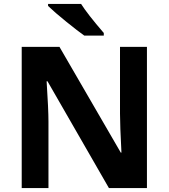

<svg xmlns="http://www.w3.org/2000/svg" viewBox="-20 -951 853 971"><path d="M723.1 0H530.8L220.2 -540H215.8Q225.1 -397 225.1 -335.9V0H89.8V-713.9H280.8L590.8 -179.2H594.2Q586.9 -318.4 586.9 -376V-713.9H723.1ZM223.1 -931.2H390.1Q420.9 -881.8 504.9 -784.2V-771H406.2Q375.5 -792.5 315.9 -840.6Q256.3 -888.7 223.1 -920.9Z"/></svg>

Font: NotoSans-Bold
Style: Bold
Weight: 700
Designer: Monotype Design team
Foundry: Monotype Imaging Inc.
Version: Version 1.04